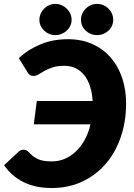

<svg xmlns="http://www.w3.org/2000/svg" viewBox="-34 -932 670 960"><path d="M60 -641.5Q106.5 -684.5 168.2 -710.2Q230 -736 306 -736Q373.5 -736 427.2 -712Q481 -688 518.8 -645Q556.5 -602 576.5 -543Q596.5 -484 596.5 -414.5Q596.5 -325 570.2 -247.8Q544 -170.5 495.5 -113.8Q447 -57 378.2 -24.5Q309.5 8 225 8Q142 8 83 -21.8Q24 -51.5 -13.5 -106L59.5 -174Q65.5 -179.5 71.8 -181.5Q78 -183.5 83.5 -183.5Q98.5 -183.5 108.5 -172.5Q121 -159 133.2 -149.8Q145.5 -140.5 159.2 -135Q173 -129.5 189.5 -127.2Q206 -125 226.5 -125Q258 -125 288 -137.2Q318 -149.5 343.5 -173Q369 -196.5 388.5 -231Q408 -265.5 418.5 -310.5H135L150 -427H429Q427 -468 416.2 -500.5Q405.5 -533 387.5 -555.8Q369.5 -578.5 344.2 -590.8Q319 -603 288 -603Q252.5 -603 229 -595Q205.5 -587 188.8 -577.8Q172 -568.5 159.5 -560.5Q147 -552.5 134 -552.5Q121 -552.5 114.5 -557.8Q108 -563 104 -570ZM324 -833Q324 -817 317.5 -803Q311 -789 299.8 -778.8Q288.5 -768.5 273.8 -762.5Q259 -756.5 242 -756.5Q226 -756.5 211.8 -762.5Q197.5 -768.5 186.8 -778.8Q176 -789 169.5 -803Q163 -817 163 -833Q163 -849.5 169.5 -863.8Q176 -878 186.8 -889Q197.5 -900 211.8 -906.2Q226 -912.5 242 -912.5Q259 -912.5 273.8 -906.2Q288.5 -900 299.8 -889Q311 -878 317.5 -863.8Q324 -849.5 324 -833ZM532 -833Q532 -817 525.8 -803Q519.5 -789 508.5 -778.8Q497.5 -768.5 482.8 -762.5Q468 -756.5 451 -756.5Q434.5 -756.5 420 -762.5Q405.5 -768.5 394.5 -778.8Q383.5 -789 377.2 -803Q371 -817 371 -833Q371 -849.5 377.2 -863.8Q383.5 -878 394.5 -889Q405.5 -900 420 -906.2Q434.5 -912.5 451 -912.5Q468 -912.5 482.8 -906.2Q497.5 -900 508.5 -889Q519.5 -878 525.8 -863.8Q532 -849.5 532 -833Z"/></svg>

Font: Lato ExtraBold
Style: Italic
Weight: 800
Italic angle: -7°
Designer: Lukasz Dziedzic with Adam Twardoch and Botio Nikoltchev
Foundry: tyPoland Lukasz Dziedzic
Version: Version 2.015; 2015-08-06; http://www.latofonts.com/